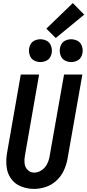

<svg xmlns="http://www.w3.org/2000/svg" viewBox="-20 -1219 567 1247"><path d="M242 -816Q223 -816 204.5 -824.5Q186 -833 177 -851.5Q168 -870 168 -890Q168 -910 177 -928.5Q186 -947 204.5 -955.5Q223 -964 242 -964Q262 -964 280.5 -955.5Q299 -947 308 -928.5Q317 -910 317 -890Q317 -870 308 -851.5Q299 -833 280.5 -824.5Q262 -816 242 -816ZM442 -816Q423 -816 404.5 -824.5Q386 -833 377 -851.5Q368 -870 368 -890Q368 -910 377 -928.5Q386 -947 404.5 -955.5Q423 -964 442 -964Q462 -964 480.5 -955.5Q499 -947 508 -928.5Q517 -910 517 -890Q517 -870 508 -851.5Q499 -833 480.5 -824.5Q462 -816 442 -816ZM342 -972 281 -1033 453 -1199 527 -1124ZM201 8Q157 8 116 -8.5Q75 -25 51 -59.5Q27 -94 22.5 -138.5Q18 -183 26 -227L115 -735H234L142 -209Q137 -184 139.5 -158.5Q142 -133 159.5 -115.5Q177 -98 202 -98Q228 -98 251 -114Q274 -130 286 -154Q298 -178 302 -203L396 -735H515L418 -185Q411 -147 394 -110.5Q377 -74 346 -45.5Q315 -17 276.5 -4.5Q238 8 201 8Z"/></svg>

Font: Iosevka SS08
Style: Bold Italic
Weight: 700
Italic angle: -10°
Monospace: yes
Designer: Belleve Invis
Foundry: Belleve Invis
Version: 2.1.0; ttfautohint (v1.8.2)